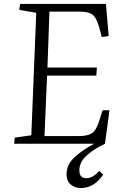

<svg xmlns="http://www.w3.org/2000/svg" viewBox="-20 -730 616 975"><path d="M52 0 55 -31 139 -43 164 -665 78 -680 82 -710H518L532 -547L497 -542L483 -594Q469 -642 448.5 -656.5Q428 -671 385 -671H231L221 -387H472L469 -346H219L206 -39H380Q425 -39 447.5 -54Q470 -69 485 -120L501 -170H536L513 0Q461 24 422 58Q383 92 383 135Q383 175 418 175Q451 175 484 138L504 157Q481 191 452 208Q423 225 391 225Q360 225 339 207Q318 189 318 154Q318 106 358 69Q398 32 458 0Z"/></svg>

Font: Literata 36pt Light
Style: Italic
Weight: 300
Italic angle: -2°
Designer: Latin by Veronika Burian and Jose Scaglione. Greek by Irene Vlachou. Cyrillic by Vera Evstafieva
Foundry: TypeTogether
Version: Version 3.002